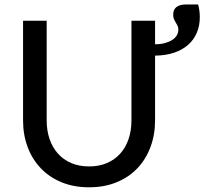

<svg xmlns="http://www.w3.org/2000/svg" viewBox="-20 -808 891 837"><path d="M368.5 -82.5Q412 -82.5 446.2 -97.2Q480.5 -112 504.2 -138.5Q528 -165 540.5 -201.8Q553 -238.5 553 -283V-717.5H656V-615Q679.5 -615 698.2 -620Q717 -625 730.2 -633.5Q743.5 -642 750.5 -653.5Q757.5 -665 757.5 -678.5Q757.5 -689 754 -696Q750.5 -703 746.2 -709.8Q742 -716.5 738.5 -724.2Q735 -732 735 -743.5Q735 -788.5 791 -788.5H843.5Q847 -777 849 -762.5Q851 -748 851 -733.5Q851 -696 838 -665.2Q825 -634.5 800 -612.5Q775 -590.5 738.8 -578.2Q702.5 -566 656 -565.5V-283Q656 -220.5 636 -167Q616 -113.5 579 -74.5Q542 -35.5 488.5 -13.5Q435 8.5 368.5 8.5Q301.5 8.5 248.2 -13.5Q195 -35.5 157.8 -74.5Q120.5 -113.5 100.5 -167Q80.5 -220.5 80.5 -283V-717.5H183.5V-283Q183.5 -239 196 -202.2Q208.5 -165.5 232.2 -138.8Q256 -112 290.5 -97.2Q325 -82.5 368.5 -82.5Z"/></svg>

Font: Lato Medium
Style: Regular
Weight: 500
Designer: Lukasz Dziedzic
Foundry: tyPoland Lukasz Dziedzic
Version: Version 2.006; 2014-01-15